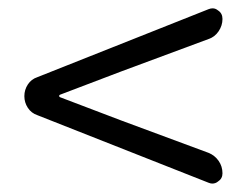

<svg xmlns="http://www.w3.org/2000/svg" viewBox="-20 -599 589 458"><path d="M510.7 -185.5Q510.7 -172.9 500 -166Q494.1 -161.1 486.3 -161.1Q482.4 -161.1 477.5 -163.1L69.3 -324.2Q54.7 -329.1 46.4 -341.8Q38.1 -354.5 38.1 -369.6Q38.1 -384.8 46.4 -397.5Q54.7 -410.2 69.3 -415L477.5 -577.1Q482.4 -579.1 487.3 -579.1Q494.1 -579.1 500 -574.2Q510.7 -567.4 510.7 -553.7Q510.7 -538.1 501.5 -524.4Q492.2 -510.7 477.5 -505.9L269.5 -428.7L123 -373Q121.1 -372.1 121.1 -370.1Q121.1 -368.2 123 -367.2L269.5 -311.5L477.5 -234.4Q492.2 -228.5 501.5 -215.3Q510.7 -202.1 510.7 -185.5Z"/></svg>

Font: Gen Jyuu Gothic Normal
Style: Regular
Weight: 300
Designer: [Source Han Sans]
Ryoko NISHIZUKA  (kana & ideographs); Paul D. Hunt (Latin, Greek & Cyrillic); Wenlong ZHANG  (bopomofo
Version: Version 1.002.20150607